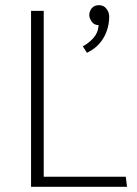

<svg xmlns="http://www.w3.org/2000/svg" viewBox="-20 -722 531 742"><path d="M363 -702Q381 -702 391.5 -688Q402 -674 402 -659Q402 -613 380 -575.5Q358 -538 316 -518L300 -543Q326 -557 343 -577.5Q360 -598 361 -625Q343 -625 334 -639Q325 -653 325 -663Q325 -678 334.5 -690Q344 -702 363 -702ZM471 0H100V-680H149V-39H466Z"/></svg>

Font: Palanquin Thin
Style: Regular
Weight: 250
Designer: Pria Ravichandran
Version: Version 1.001